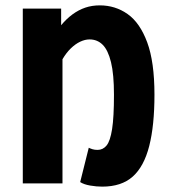

<svg xmlns="http://www.w3.org/2000/svg" viewBox="-20 -684 640 716"><path d="M361 12Q340 12 316.5 8Q293 4 279 -5L311 -133Q317 -130 325 -127.5Q333 -125 344 -125Q364 -125 377.5 -141.5Q391 -158 398 -202.5Q405 -247 405 -331Q405 -407 394 -452Q383 -497 363 -517Q343 -537 314 -537Q297 -537 279 -528.5Q261 -520 244 -503.5Q227 -487 213 -463V0H65V-652H208V-590Q228 -614 250.5 -630.5Q273 -647 298 -655.5Q323 -664 352 -664Q410 -664 456 -631.5Q502 -599 529 -526Q556 -453 556 -331Q556 -216 536.5 -139.5Q517 -63 475 -25.5Q433 12 361 12Z"/></svg>

Font: Source Code Pro ExtraLight
Style: Bold
Weight: 700
Monospace: yes
Version: Version 1.018;hotconv 1.0.116;makeotfexe 2.5.65601